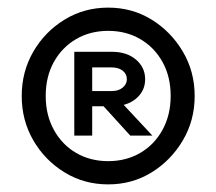

<svg xmlns="http://www.w3.org/2000/svg" viewBox="-20 -740 568 504"><path d="M222 -384H175V-604H274Q313 -604 337 -583.5Q361 -563 361 -532Q361 -501 337 -481Q313 -461 274 -461H219V-501H274Q291 -501 302 -510Q313 -519 313 -532Q313 -546 302 -554.5Q291 -563 274 -563H222ZM380 -384H322L241 -473H297ZM264 -256Q201 -256 149.5 -287.5Q98 -319 67.5 -371.5Q37 -424 37 -488Q37 -552 67.5 -604.5Q98 -657 149.5 -688.5Q201 -720 264 -720Q327 -720 378 -688.5Q429 -657 460 -604.5Q491 -552 491 -488Q491 -424 460 -371.5Q429 -319 378 -287.5Q327 -256 264 -256ZM264 -317Q311 -317 348 -338.5Q385 -360 406.5 -399Q428 -438 428 -488Q428 -539 406.5 -577.5Q385 -616 348 -637.5Q311 -659 264 -659Q217 -659 180 -637.5Q143 -616 121.5 -577.5Q100 -539 100 -488Q100 -438 121.5 -399Q143 -360 180 -338.5Q217 -317 264 -317Z"/></svg>

Font: Wix Madefor Display SemiBold
Style: Regular
Weight: 600
Designer: Dalton Maag Ltd
Foundry: Dalton Maag Ltd
Version: Version 3.100